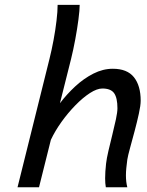

<svg xmlns="http://www.w3.org/2000/svg" viewBox="-20 -787 619 807"><path d="M515.1 0H424.8Q421.9 -15.6 421.9 -37.6Q421.9 -64 425.8 -99.1Q428.2 -120.6 435.8 -153.1Q443.4 -185.5 452.1 -220.7Q460.9 -255.9 467.3 -285.9Q473.6 -315.9 473.6 -332Q473.6 -375.5 459.7 -395.3Q445.8 -415 410.2 -415Q387.7 -415 357.9 -395.8Q328.1 -376.5 296.9 -344.5Q265.6 -312.5 238.5 -274.7Q211.4 -236.8 193.8 -199.2L144 0H53.7L188 -539.6Q197.3 -576.7 205.1 -618.7Q212.9 -660.6 217.5 -699.7Q222.2 -738.8 222.2 -766.6H314.9Q314.9 -745.1 309.8 -705.8Q304.7 -666.5 296.4 -621.8Q288.1 -577.1 278.8 -539.6L231.9 -353Q260.3 -390.6 296.1 -423.8Q332 -457 372.3 -477.5Q412.6 -498 454.1 -498Q514.6 -498 543 -462.4Q571.3 -426.8 571.3 -363.8Q571.3 -343.8 563.7 -309.3Q556.2 -274.9 545.9 -236.3Q535.6 -197.8 526.6 -165Q517.6 -132.3 515.1 -116.2Q512.7 -98.1 511 -81.5Q509.3 -64.9 509.3 -49.8Q509.3 -22 515.1 0Z"/></svg>

Font: Andika
Style: Italic
Weight: 400
Italic angle: -14°
Designer: Victor Gaultney, Annie Olsen, Julie Remington, Don Collingsworth, Eric Hays, Becca Hirsbrunner
Foundry: SIL International
Version: Version 6.101